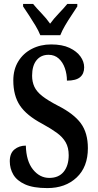

<svg xmlns="http://www.w3.org/2000/svg" viewBox="-20 -951 500 981"><path d="M222 10Q150 10 108 -9Q66 -28 48 -59Q30 -90 30 -127Q30 -168 54 -187.5Q78 -207 112 -207Q114 -128 148.5 -85Q183 -42 232 -42Q280 -42 305.5 -73.5Q331 -105 331 -158Q331 -197 315.5 -224Q300 -251 269.5 -273Q239 -295 195 -319Q116 -361 82 -411.5Q48 -462 48 -540Q48 -596 73.5 -637.5Q99 -679 143 -701.5Q187 -724 241 -724Q298 -724 335 -706.5Q372 -689 391 -662.5Q410 -636 410 -607Q410 -574 389 -556.5Q368 -539 322 -539Q322 -572 311.5 -602.5Q301 -633 280 -652Q259 -671 228 -671Q189 -671 166.5 -643Q144 -615 144 -564Q144 -533 155.5 -508Q167 -483 195.5 -460.5Q224 -438 276 -411Q357 -370 393 -321Q429 -272 429 -194Q429 -98 371.5 -44Q314 10 222 10ZM186 -771Q177 -794 161 -820.5Q145 -847 128 -873Q111 -899 98 -918V-931H149Q167 -909 192.5 -882.5Q218 -856 236 -830Q255 -856 280.5 -882.5Q306 -909 324 -931H375V-918Q363 -899 345.5 -873Q328 -847 312.5 -820.5Q297 -794 288 -771Z"/></svg>

Font: Noto Serif Ethiopic ExtraCondensed SemiBold
Style: Regular
Weight: 600
Width: 2
Designer: Monotype Design Team
Foundry: Monotype Imaging Inc.
Version: Version 2.102; ttfautohint (v1.8.4.7-5d5b)